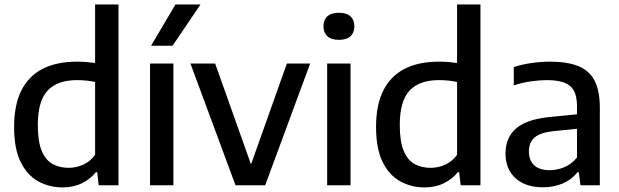

<svg xmlns="http://www.w3.org/2000/svg" viewBox="-20 -828 2766 858"><path d="M260 9.5Q200.5 9.5 151.2 -17.5Q102 -44.5 72.5 -103.8Q43 -163 43 -261Q43 -358 75 -422.8Q107 -487.5 169.8 -520Q232.5 -552.5 324.5 -552.5Q345.5 -552.5 366.5 -550.8Q387.5 -549 405 -546.5V-808H509.5V0H421L414.5 -58.5H408.5Q384.5 -28.5 346.8 -9.5Q309 9.5 260 9.5ZM287 -78Q320 -78 351.5 -92Q383 -106 405 -136V-461.5Q388.5 -465.5 366.8 -467.8Q345 -470 323.5 -470Q237 -470 193 -423.5Q149 -377 149 -269.5Q149 -195.5 166.5 -153.8Q184 -112 215.2 -95Q246.5 -78 287 -78Z M650.5 0V-544H755V0ZM655 -623.5 764 -808H876L751 -623.5Z M1032.5 0 831 -544H941.5L1107 -78.5H1096.5L1262 -544H1366L1165 0Z M1442 0V-544H1546.5V0ZM1494.5 -650Q1460.5 -650 1443 -666Q1425.5 -682 1425.5 -710Q1425.5 -739 1443 -755Q1460.5 -771 1494.5 -771Q1529 -771 1546.2 -755Q1563.5 -739 1563.5 -710Q1563.5 -682 1546.2 -666Q1529 -650 1494.5 -650Z M1877.5 9.5Q1818 9.5 1768.8 -17.5Q1719.5 -44.5 1690 -103.8Q1660.5 -163 1660.5 -261Q1660.5 -358 1692.5 -422.8Q1724.5 -487.5 1787.2 -520Q1850 -552.5 1942 -552.5Q1963 -552.5 1984 -550.8Q2005 -549 2022.5 -546.5V-808H2127V0H2038.5L2032 -58.5H2026Q2002 -28.5 1964.2 -9.5Q1926.5 9.5 1877.5 9.5ZM1904.5 -78Q1937.5 -78 1969 -92Q2000.5 -106 2022.5 -136V-461.5Q2006 -465.5 1984.2 -467.8Q1962.5 -470 1941 -470Q1854.5 -470 1810.5 -423.5Q1766.5 -377 1766.5 -269.5Q1766.5 -195.5 1784 -153.8Q1801.5 -112 1832.8 -95Q1864 -78 1904.5 -78Z M2407.5 9Q2328.5 9 2283.8 -31.5Q2239 -72 2239 -142Q2239 -214.5 2288 -255.5Q2337 -296.5 2445 -306L2581.5 -319.5L2592 -256L2454 -242Q2395 -236 2369.2 -213.8Q2343.5 -191.5 2343.5 -151.5Q2343.5 -111 2367.2 -89.2Q2391 -67.5 2437 -67.5Q2469 -67.5 2501 -80.5Q2533 -93.5 2558.5 -124V-352Q2558.5 -398 2544 -423.5Q2529.5 -449 2499.5 -459.5Q2469.5 -470 2423 -470Q2392 -470 2353 -464.5Q2314 -459 2276 -446.5V-528.5Q2312.5 -540.5 2356.5 -546.5Q2400.5 -552.5 2439 -552.5Q2513.5 -552.5 2562.8 -533.2Q2612 -514 2636.2 -469Q2660.5 -424 2660.5 -346V0H2574L2566.5 -58.5H2560.5Q2534.5 -25 2494.2 -8Q2454 9 2407.5 9Z"/></svg>

Font: Encode Sans Condensed Thin Medium
Style: Regular
Weight: 500
Version: Version 3.002